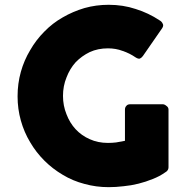

<svg xmlns="http://www.w3.org/2000/svg" viewBox="-20 -774 791 805"><path d="M548.8 -533.2Q523.4 -550.8 494.1 -560.5Q465.8 -571.3 432.6 -571.3Q390.6 -571.3 356.4 -555.7Q322.3 -539.1 296.9 -512.7Q272.5 -485.4 258.8 -449.2Q244.1 -413.1 244.1 -372.1Q244.1 -331.1 258.8 -294.9Q272.5 -258.8 296.9 -232.4Q322.3 -205.1 356.4 -190.4Q390.6 -174.8 432.6 -174.8Q450.2 -174.8 466.8 -176.8Q484.4 -179.7 503.9 -183.6Q503.9 -227.5 503.9 -314.5Q503.9 -324.2 509.8 -330.1Q514.6 -336.9 526.4 -336.9Q571.3 -336.9 662.1 -336.9Q669.9 -336.9 677.7 -330.1Q686.5 -324.2 686.5 -314.5Q686.5 -233.4 686.5 -72.3Q686.5 -58.6 671.9 -50.8Q648.4 -34.2 620.1 -23.4Q591.8 -11.7 560.5 -3.9Q529.3 3.9 498 6.8Q465.8 10.7 435.5 10.7Q382.8 10.7 334 -2.9Q285.2 -15.6 243.2 -41Q200.2 -66.4 166 -100.6Q130.9 -135.7 106.4 -177.7Q81.1 -219.7 67.4 -268.6Q53.7 -317.4 53.7 -370.1Q53.7 -423.8 67.4 -472.7Q81.1 -521.5 106.4 -563.5Q130.9 -606.4 166 -641.6Q200.2 -676.8 243.2 -701.2Q285.2 -725.6 334 -740.2Q382.8 -753.9 435.5 -753.9Q496.1 -753.9 548.8 -736.3Q602.5 -719.7 649.4 -688.5Q658.2 -683.6 662.1 -674.8Q667 -667 660.2 -656.2Q633.8 -617.2 579.1 -539.1Q573.2 -531.2 566.4 -528.3Q559.6 -526.4 548.8 -533.2Z"/></svg>

Font: Cocogoose
Style: Regular
Weight: 400
Designer: Cosimo Lorenzo Pancini
Version: Version 1.000